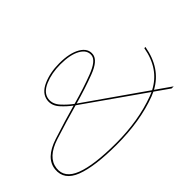

<svg xmlns="http://www.w3.org/2000/svg" viewBox="-109 -1009 1344 1344"><g transform="rotate(-45 563.0 -337.0)"><path d="M426.5 7Q208 7 98 -35.5Q-12 -78 -2.5 -176Q7.5 -277 150.5 -323.5Q289 -368.5 404.5 -400.5Q366.5 -429 334 -464.5Q294 -507.5 301 -558Q309.5 -617.5 380.2 -649.2Q451 -681 543 -681Q645 -681 703 -647Q761 -613 754 -558Q747 -504.5 645.5 -466Q546 -428 429.5 -395.5Q431 -395 432 -394L869.5 -88Q1008.5 -160 1039 -335H1050.5Q1019 -155 880.5 -80.5L995.5 0H974.5L868.5 -74.5Q852.5 -66.5 835.5 -60Q656.5 7 426.5 7ZM857.5 -82 421 -388.5Q418.5 -390 416 -392Q292 -357.5 159 -315Q22 -270.5 10.5 -176Q-0.5 -86 106 -45Q212.5 -4 429.5 -4Q650.5 -4 827.5 -69.5Q843 -75.5 857.5 -82ZM418 -404Q542 -438.5 638 -475.5Q735.5 -513 742 -558Q749 -608 694.8 -639Q640.5 -670 543.5 -670Q456.5 -670 388.5 -641Q320.5 -612 313 -558Q306.5 -511.5 345.5 -469.5Q378.5 -433.5 418 -404Z"/></g></svg>

Font: Anybody UltraExpanded Thin
Style: Italic
Weight: 100
Width: 9
Italic angle: -10°
Designer: Tyler Finck
Foundry: Etcetera Type Company
Version: Version 1.010; ttfautohint (v1.8.3) -l 8 -r 50 -G 200 -x 14 